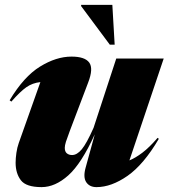

<svg xmlns="http://www.w3.org/2000/svg" viewBox="-20 -752 691 787"><path d="M331 -65 368.5 -201.5Q314 -81.5 260 -33.2Q206 15 150.5 15Q87 15 65.5 -13.2Q44 -41.5 44 -85Q44 -103 47.2 -125.5Q50.5 -148 57 -166L145.5 -415.5Q113 -412 88 -394.5Q63 -377 26.5 -335.5L19.5 -341Q77.5 -438 144 -479Q210.5 -520 273 -520Q328 -520 345.8 -495.5Q363.5 -471 341.5 -414L266 -215Q255 -186 250.2 -170.8Q245.5 -155.5 245.5 -146Q245.5 -130.5 254 -123.5Q262.5 -116.5 275.5 -116.5Q295.5 -116.5 315 -139.8Q334.5 -163 363.5 -228L456.5 -512H651L510.5 -94.5Q535 -104.5 563.5 -126Q592 -147.5 626 -187L631 -183Q569 -77.5 502.8 -31.2Q436.5 15 375.5 15Q347 15 333.5 -5.2Q320 -25.5 331 -65ZM450 -569H430L312.5 -727V-732H440.5Z"/></svg>

Font: Newsreader 72pt ExtraBold
Style: Italic
Weight: 800
Italic angle: -17°
Designer: Hugues Gentile
Foundry: Production Type
Version: Version 1.003; ttfautohint (v1.8.3)